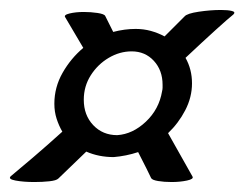

<svg xmlns="http://www.w3.org/2000/svg" viewBox="-20 -566 490 385"><path d="M49 -201Q27 -201 11 -204Q-5 -207 2 -213Q19 -227 46.5 -250.5Q74 -274 105 -302Q98 -314 93.5 -328Q89 -342 89 -358Q89 -391 105.5 -420Q122 -449 147 -470L111 -531Q107 -536 119.5 -539Q132 -542 148 -542Q162 -542 175.5 -540Q189 -538 191 -534L207 -502Q230 -508 252 -508Q268 -508 282.5 -504Q297 -500 310 -493Q324 -507 335 -518Q346 -529 350 -533Q355 -539 378.5 -542.5Q402 -546 423 -546Q437 -546 445 -544Q453 -542 448 -537Q439 -530 412.5 -506Q386 -482 352 -450Q365 -427 365 -399Q365 -371 351.5 -345Q338 -319 317 -299L366 -212Q369 -207 355 -204Q341 -201 324 -201Q309 -201 297 -203Q285 -205 283 -209Q278 -220 257 -261Q245 -257 232.5 -254.5Q220 -252 208 -251Q178 -251 153 -262L97 -208Q93 -204 79 -202.5Q65 -201 49 -201ZM215 -295Q246 -297 272.5 -322Q299 -347 305 -383Q306 -387 306 -390Q306 -393 306 -396Q306 -425 288.5 -444Q271 -463 244 -463Q220 -463 198 -450Q176 -437 162 -415Q148 -393 148 -366Q148 -335 167 -315Q186 -295 215 -295Z"/></svg>

Font: Praise
Style: Regular
Weight: 400
Designer: Robert E. Leuschke
Foundry: Robert E. Leuschke
Version: Version 1.100; ttfautohint (v1.8.3)